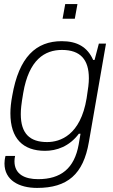

<svg xmlns="http://www.w3.org/2000/svg" viewBox="-20 -740 555 942"><path d="M287 -648H347L360 -720H300ZM162 182C311 182 389 115 416 -43L500 -526H465L444 -446H437C409 -509 359 -538 283 -538C157 -538 73 -461 40 -270C34 -238 31 -210 31 -184C31 -60 93 0 201 0C257 0 320 -21 367 -84H375C372 -66 369 -49 366 -31C345 86 279 139 167 139C103 139 51 116 51 51C51 43 52 34 54 25H7C3 40 2 54 2 62C2 144 73 182 162 182ZM211 -43C127 -43 82 -84 82 -180C82 -202 84 -226 94 -284C122 -448 200 -495 284 -495C375 -495 416 -447 416 -356C416 -333 413 -307 405 -258C375 -76 275 -43 211 -43Z"/></svg>

Font: Archivo Thin
Style: Italic
Weight: 100
Italic angle: -10°
Designer: Hector Gatti
Foundry: Omnibus-Type
Version: Version 2.001